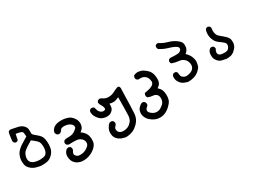

<svg xmlns="http://www.w3.org/2000/svg" viewBox="-15 -1161 3031 2209"><g transform="rotate(-30 1500.0 -56.0)"><path d="M197.8 118.2Q181.2 115.7 165 112.1Q148.9 108.4 132.3 103.5Q115.7 98.6 100.1 89.8Q84.5 81.1 70.3 68.4Q41 42.5 33.7 10.7Q27.3 -18.6 28.8 -49.8Q30.3 -81.5 43.9 -112.8Q57.1 -144.5 86.9 -172.4Q116.2 -199.2 152.8 -219.7Q186 -238.3 217.8 -259.3Q217.8 -277.8 215.8 -292.2Q213.9 -306.6 211.7 -313.7Q209.5 -320.8 207 -322.8Q194.8 -333.5 170.4 -338.4Q148.4 -342.8 126.5 -347.2L111.3 -274.4L110.4 -271.5L108.4 -269.5Q97.7 -258.3 79.6 -259.8H77.1L75.2 -261.2L63.5 -268.1L62 -268.6L61 -270Q56.6 -274.9 54 -281Q51.3 -287.1 50.8 -293.9V-294.9V-295.9Q60.5 -382.3 67.4 -401.4Q72.3 -414.6 85.9 -418.5Q99.6 -422.4 115.2 -417.5Q144.5 -410.2 183.6 -403.3Q226.1 -396 254.4 -370.1Q263.7 -361.3 270 -351.6Q276.4 -341.8 280 -331.3Q283.7 -320.8 283.7 -309.1Q283.7 -301.8 283.9 -295.2Q284.2 -288.6 284.2 -282.5Q284.2 -276.4 284.4 -271Q284.7 -265.6 284.7 -261.2Q285.2 -247.1 304.2 -231.9Q326.7 -213.4 347.7 -194.8Q370.1 -174.8 380.9 -153.3Q391.6 -131.8 395.5 -90.8Q399.4 -50.3 392.1 -7.8Q384.3 37.1 350.1 71.8Q315.9 106.4 276.4 113.3Q238.8 119.1 199.2 118.2H198.2ZM293.9 37.6Q295.4 36.6 297.1 35.2Q298.8 33.7 300.5 32Q302.2 30.3 304.2 28.3Q306.2 26.4 307.9 23.9Q309.6 21.5 311.5 18.6Q313.5 15.6 315.4 12.7Q326.2 -5.9 329.1 -36.1Q332 -66.9 326.2 -97.2Q323.7 -111.8 317.4 -123.5Q311 -135.3 300.8 -144.5Q296.9 -148.4 292 -152.8Q287.1 -157.2 281.5 -162.1Q275.9 -167 269.3 -172.1Q262.7 -177.2 255.6 -183.1Q248.5 -189 240.7 -194.8Q215.8 -178.2 189.9 -163.6Q175.8 -155.3 163.1 -146.7Q150.4 -138.2 139.6 -128.9Q118.2 -111.8 110.4 -95.2Q102.1 -76.7 97.7 -62Q93.8 -47.9 94.7 -23.9Q95.7 -2 107.9 12.7Q121.1 27.8 138.2 35.6Q156.2 43.5 180.2 47.4Q205.1 51.8 226.6 51.3Q248 50.8 264.6 47.4Q272.5 45.9 280 43.5Q287.6 41 293.9 37.6Z M619.1 307.6Q600.6 303.2 583 295.4Q576.7 293 570.6 289.1Q564.5 285.2 558.3 280.3Q552.2 275.4 546.4 269.5Q541.5 265.1 537.4 259.8Q533.2 254.4 529.8 248.5Q526.4 242.7 523.4 236.3Q520.5 230 518.1 222.7Q508.8 194.3 511.7 163.1Q512.7 152.3 516.4 142.1Q520 131.8 525.9 122.6Q531.7 113.3 540 104.5V104H540.5Q556.2 90.8 577.6 91.8H579.6L581.5 92.8L595.2 99.6L597.2 100.6L598.6 102.5Q608.4 115.2 607.4 135.3V137.7L606 139.6Q586.9 171.9 586.9 187.5Q586.9 202.1 601.6 216.8Q616.7 231.9 633.3 233.4Q652.3 235.4 676.3 232.9Q699.2 230.5 723.6 218.3Q731.9 214.4 739.5 209.2Q747.1 204.1 754.2 198.2Q761.2 192.4 768.1 185.5Q785.6 167.5 782.2 139.6Q780.8 125.5 774.7 113.8Q768.6 102.1 757.8 92.3Q750.5 85.4 742.4 80.6Q734.4 75.7 726.3 72.5Q718.3 69.3 709 67.9Q681.2 62.5 599.1 65.4H598.1H597.7Q584 64 572.8 54.2L572.3 53.7L571.8 53.2Q560.1 40.5 562.5 21L563 19.5L563.5 18.1L570.3 4.4L571.3 2L573.7 0.5Q582.5 -4.9 592.8 -7.6Q603 -10.3 614.7 -9.8Q639.2 -8.8 666.5 -12.2Q691.9 -15.1 710.9 -27.3Q721.2 -33.7 730.5 -40.8Q739.7 -47.9 747.6 -55.7Q752.4 -59.6 754.9 -64.2Q757.3 -68.8 758.1 -74.2Q758.8 -79.6 757.3 -85.4Q753.9 -105 733.9 -120.1Q723.1 -128.4 711.7 -133.5Q700.2 -138.7 687.5 -141.1Q678.7 -143.1 670.4 -144Q662.1 -145 653.8 -145Q645.5 -145 637.7 -144.5Q616.2 -143.1 607.4 -131.3Q595.2 -115.7 586.4 -106L585.9 -105.5L585.4 -105Q572.8 -93.3 554.2 -94.7H551.8L550.3 -95.7L535.6 -103.5L534.2 -104.5L532.7 -105.5Q519.5 -120.6 520.5 -142.1V-143.1L521 -144.5Q527.3 -166.5 545.2 -184.3Q563 -202.1 586.4 -209.5Q608.4 -216.8 638.4 -218.8Q668.5 -220.7 693.4 -216.8Q699.7 -215.8 706.1 -214.4Q712.4 -212.9 718.8 -211.4Q725.1 -210 731.7 -208Q738.3 -206.1 745.1 -203.6Q774.4 -193.8 797.9 -165.5Q821.3 -137.2 828.4 -109.6Q835.4 -82 829.6 -55.2Q823.2 -27.3 807.1 -10.7Q796.9 0 781.7 12.2Q800.3 23.4 817.9 43Q842.8 70.8 850.6 105Q857.4 138.2 853.5 173.3Q852.5 179.7 851.1 185.8Q849.6 191.9 847.7 197.5Q845.7 203.1 842.8 208.7Q839.8 214.4 836.2 219.7Q832.5 225.1 828.4 230.2Q824.2 235.4 819.3 240.2Q791 269 754.9 286.1Q718.8 303.2 684.1 307.9Q649.4 312.5 619.6 307.6Z M1203.1 321.3Q1175.8 314.9 1150.9 305.7Q1137.7 300.3 1125.7 292.2Q1113.8 284.2 1103.5 273.4Q1083 251 1076.7 223.6Q1071.3 197.8 1074.2 172.9Q1077.6 147.9 1087.9 130.4Q1097.2 113.8 1108.4 98.1L1108.9 96.7L1110.4 95.7L1128.9 82L1131.3 80.1H1134.3L1150.9 79.1H1153.3L1155.8 80.1L1169.4 86.9L1171.4 87.9L1172.4 89.4Q1176.3 94.2 1178.7 99.6Q1181.2 105 1181.6 110.8Q1182.1 116.7 1181.6 123L1181.2 125L1180.7 126.5L1173.8 140.1L1172.9 141.6L1171.9 142.6Q1145 168.5 1148.4 188.5Q1151.9 210.9 1160.2 221.2Q1168.5 231.4 1184.3 238.8Q1200.2 246.1 1226.6 244.6Q1240.2 244.1 1253.2 241.2Q1266.1 238.3 1278.3 232.9Q1302.7 223.1 1327.6 194.3Q1331.5 189.9 1335 184.6Q1338.4 179.2 1341.1 173.3Q1343.8 167.5 1346.2 160.9Q1348.6 154.3 1350.3 147.2Q1352.1 140.1 1353 132.1Q1354 124 1354.5 115.7Q1356 90.3 1356.9 30.8Q1357.9 -28.8 1358.4 -121.6Q1335.4 -112.8 1314 -105Q1286.1 -95.7 1233.9 -107.4Q1234.4 -100.1 1234.6 -93.5Q1234.9 -86.9 1234.4 -80.6Q1233.9 -74.2 1233.4 -67.9Q1230 -40 1209.5 -20.5Q1199.7 -11.2 1189.2 -5.1Q1178.7 1 1167.5 3.4Q1156.7 6.3 1145.5 7.1Q1134.3 7.8 1122.6 6.3Q1099.1 3.9 1077.6 -5.4Q1055.7 -14.2 1037.6 -35.2Q1020 -55.2 1007.8 -79.6Q995.1 -105.5 996.1 -137.2V-139.2L997.1 -141.1L1003.9 -154.8L1004.9 -156.7L1006.3 -157.7Q1020.5 -169.4 1040 -167L1042 -166.5L1043.5 -166L1057.1 -159.2L1061 -157.2L1062 -152.8Q1064.9 -143.1 1068.1 -133.1Q1071.3 -123 1074.2 -113.3Q1079.6 -96.7 1098.1 -81.1Q1115.7 -66.9 1135.3 -68.4Q1154.3 -69.8 1158.7 -76.7Q1160.2 -79.1 1160.9 -82.3Q1161.6 -85.4 1161.4 -90.6Q1161.1 -95.7 1159.7 -101.6Q1157.7 -110.8 1154.1 -119.6Q1150.4 -128.4 1144.5 -136.7Q1137.2 -146.5 1132.8 -157.5Q1128.4 -168.5 1126 -181.2L1125.5 -184.1L1127 -186.5L1133.8 -201.2L1134.8 -203.6L1136.7 -205.1Q1151.9 -216.3 1170.4 -213.9L1171.9 -213.4L1172.9 -212.9L1187.5 -206.1L1188.5 -205.6L1189.5 -205.1Q1194.8 -201.2 1200.4 -197.8Q1206.1 -194.3 1211.4 -191.7Q1216.8 -189 1222.2 -186.8Q1227.5 -184.6 1232.4 -183.1Q1237.3 -181.6 1241.7 -181.2Q1266.6 -176.8 1293.9 -181.2Q1320.8 -185.1 1346.2 -199.2Q1374 -214.8 1403.3 -225.1Q1406.7 -226.1 1410.2 -226.6Q1413.6 -227.1 1417 -226.6Q1442.9 -223.1 1436.5 -173.8Q1433.6 -49.3 1430.9 27.8Q1428.2 105 1425.8 137.2Q1420.4 203.6 1375.5 249Q1331.5 293.5 1290.5 307.6Q1250.5 321.3 1205.1 321.3H1204.1Z M1642.6 321.3Q1613.3 318.4 1588.4 305.7Q1564 293.5 1540 272.9Q1515.6 252 1502 222.2Q1488.3 191.9 1491.7 159.2Q1495.6 125.5 1514.6 104.5Q1532.7 84 1553.7 72.3L1555.7 71.8L1557.6 71.3L1575.2 69.3L1578.1 68.8L1581.1 70.8L1594.7 78.6L1596.7 79.6L1597.7 81.1Q1608.4 95.7 1607.4 114.7V117.2L1606 119.1L1598.1 132.8L1597.2 134.8L1595.7 135.7Q1568.4 155.3 1567.9 175.8Q1567.9 181.2 1568.8 186Q1569.8 190.9 1572.3 195.8Q1574.7 200.7 1578.4 205.3Q1582 210 1586.9 214.4Q1608.9 233.9 1627.4 240.7Q1646 248 1669.4 246.6Q1681.2 246.1 1691.4 242.9Q1701.7 239.7 1711.4 233.9Q1731.4 221.7 1750 205.6Q1767.1 190.9 1773.9 168.5Q1775.4 164.1 1776.4 159.2Q1777.3 154.3 1778.1 149.4Q1778.8 144.5 1779.1 139.6Q1779.3 134.8 1779.1 129.6Q1778.8 124.5 1778.3 119.1Q1775.9 94.7 1757.8 79.6Q1748.5 71.8 1737.3 67.6Q1726.1 63.5 1712.4 62.5Q1680.2 60.5 1651.4 47.9L1648.9 46.9L1647 44.4Q1637.2 29.8 1639.6 10.7L1640.1 9.3L1640.6 7.8L1646.5 -5.9L1648.4 -10.7L1653.8 -11.7Q1689.5 -17.6 1722.2 -26.4Q1752.4 -35.2 1769.5 -52.7Q1784.7 -68.8 1783.2 -87.4Q1781.2 -109.4 1774.4 -128.4Q1768.1 -146.5 1753.4 -159.2Q1738.3 -172.4 1720.7 -178.7Q1703.6 -185.5 1665.5 -182.6H1663.1L1660.6 -183.6L1646 -191.4L1644 -192.4L1643.1 -193.8Q1637.2 -200.2 1635 -208.7Q1632.8 -217.3 1633.8 -226.6L1634.3 -228.5L1634.8 -229.5L1641.6 -244.1L1643.1 -247.6L1646 -249Q1661.1 -256.3 1676.3 -259Q1691.4 -261.7 1706.5 -259.8Q1715.8 -258.3 1724.6 -256.3Q1733.4 -254.4 1741.2 -252Q1749 -249.5 1755.9 -246.1Q1776.9 -236.8 1808.1 -208Q1839.8 -177.7 1849.1 -137.7Q1858.4 -98.1 1855 -63Q1853.5 -50.8 1850.3 -40.5Q1847.2 -30.3 1842 -21.2Q1836.9 -12.2 1829.6 -5.4Q1815.9 6.8 1803.2 16.1Q1812 24.4 1823.2 37.1Q1843.3 59.1 1849.6 93.3Q1855.5 126.5 1853 157.2Q1850.6 188 1840.6 209.2Q1830.6 230.5 1800 260.5Q1769.5 290.5 1731 308.1Q1691.9 326.2 1642.6 321.3Z M2145 127.4Q2139.2 126 2133.1 124.3Q2127 122.6 2121.1 120.6Q2115.2 118.7 2109.4 116.5Q2103.5 114.3 2097.7 111.8Q2073.2 102.1 2055.7 81.1Q2046.9 70.8 2040.8 60.5Q2034.7 50.3 2030.8 39.6Q2023.4 18.1 2025.4 -9.8Q2026.9 -23.9 2036.1 -33.2V-33.7H2036.6Q2049.3 -45.4 2067.9 -43.9H2070.3L2071.8 -43L2084.5 -36.1L2085.9 -35.2L2086.9 -34.2Q2097.7 -23.4 2095.7 -5.9Q2099.6 28.3 2111.3 37.6Q2125 49.3 2140.1 55.7Q2153.8 61.5 2173.8 59.1Q2195.3 56.6 2218.8 48.3Q2241.2 40.5 2254.4 24.9Q2267.6 9.3 2271.5 -7.3Q2275.4 -24.9 2272 -43.5Q2269 -62.5 2260.7 -79.1Q2252.9 -95.2 2231 -112.8Q2209 -130.4 2168.9 -133.8Q2124.5 -137.7 2085.4 -152.8L2083 -153.8L2081.5 -155.8Q2076.2 -161.6 2074 -169.2Q2071.8 -176.8 2072.3 -185.1V-187.5L2073.2 -189L2080.1 -201.7L2081.5 -204.1L2083.5 -205.6Q2101.1 -217.3 2125.5 -212.9Q2170.4 -210 2199.7 -211.9Q2213.4 -212.9 2223.9 -217.3Q2234.4 -221.7 2242.2 -229.5Q2256.8 -244.6 2253.4 -260.7Q2252 -268.6 2244.1 -276.9Q2236.3 -285.2 2221.7 -293Q2189.5 -310.1 2138.2 -324.7Q2084 -339.8 2034.7 -372.6L2032.7 -374L2031.7 -375.5Q2023.4 -389.2 2024.4 -405.8V-407.7L2025.4 -409.7L2031.2 -421.4L2032.2 -422.9L2033.7 -424.3Q2045.4 -435.1 2063 -433.6H2065.9L2067.9 -432.1Q2116.2 -400.4 2171.9 -385.3Q2231 -369.1 2273.4 -337.4Q2317.9 -304.2 2321.3 -276.4Q2321.8 -270.5 2322.3 -264.6Q2322.8 -258.8 2322.8 -252.9Q2322.8 -247.1 2322.3 -241.5Q2321.8 -235.8 2321.3 -230.5Q2319.3 -219.2 2314.7 -208.5Q2310.1 -197.8 2302.2 -188Q2299.8 -185.5 2297.6 -183.1Q2295.4 -180.7 2293 -178.2Q2290.5 -175.8 2288.1 -173.3Q2285.6 -170.9 2283.2 -168.9Q2280.8 -167 2278.3 -165Q2314.9 -130.9 2330.1 -92.8Q2347.2 -49.8 2342.3 -17.1Q2339.8 -1.5 2337.2 10.7Q2334.5 22.9 2331.1 32.2Q2327.1 42.5 2317.9 53.7Q2308.6 64.9 2293.5 78.6Q2263.7 105.5 2226.1 116.7Q2189 127.9 2147.5 127.9H2146.5Z M2660.2 119.1Q2632.8 113.3 2606 107.9Q2576.2 101.6 2554.2 77.1Q2533.2 53.2 2527.8 30.3Q2522.5 7.8 2524.4 -20Q2526.9 -49.8 2548.3 -73.7L2548.8 -74.2L2549.3 -74.7Q2563 -87.4 2582.5 -85L2584 -84.5L2585 -84L2597.7 -78.1L2600.1 -77.1L2601.6 -75.2Q2606.4 -69.3 2608.6 -61.5Q2610.8 -53.7 2610.4 -45.4V-42.5L2608.4 -40.5Q2594.7 -20 2594.2 -3.9Q2593.8 12.2 2601.1 24.4Q2604.5 29.8 2610.6 33.9Q2616.7 38.1 2626.5 41Q2637.2 43.9 2648.4 45.4Q2659.7 46.9 2671.4 46.9Q2683.1 46.9 2692.6 45.7Q2702.1 44.4 2709.5 42.5Q2716.3 40.5 2721.7 36.9Q2727.1 33.2 2731.4 27.3Q2741.2 15.6 2746.6 2Q2751.5 -10.7 2748.5 -26.4Q2746.1 -41.5 2728.5 -56.6Q2718.8 -64.9 2706.8 -74Q2694.8 -83 2681.2 -92.8Q2650.9 -113.3 2635.3 -142.1Q2620.6 -169.4 2615.2 -196.3Q2610.4 -223.1 2612.3 -249Q2614.3 -274.9 2624 -294.4L2625 -295.9L2626 -296.9Q2638.7 -310.1 2657.7 -308.6H2660.2L2662.1 -307.1L2674.8 -299.3L2676.3 -298.3L2677.2 -297.4Q2683.1 -290 2685.1 -281.2Q2687 -272.5 2685.5 -262.7Q2680.7 -240.7 2684.1 -219.7Q2687 -198.2 2695.3 -181.6Q2703.1 -165.5 2730 -144.5Q2759.3 -121.6 2784.7 -96.7Q2812 -70.3 2816.4 -45.9Q2820.3 -22.9 2818.4 -1.5Q2817.4 9.3 2814.7 19Q2812 28.8 2808.1 37.1Q2807.1 40 2805.4 42.7Q2803.7 45.4 2802 48.3Q2800.3 51.3 2797.9 54.2Q2795.4 57.1 2793 60.1Q2790.5 63 2787.6 66.2Q2784.7 69.3 2781.5 72.8Q2778.3 76.2 2774.9 79.6Q2766.6 88.4 2757.8 94.7Q2749 101.1 2739.5 105.7Q2730 110.4 2720.2 112.8Q2692.4 120.1 2661.6 119.1H2661.1Z"/></g></svg>

Font: NaikaiFont
Style: Bold
Weight: 700
Version: Version 1.89